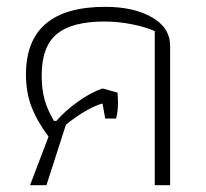

<svg xmlns="http://www.w3.org/2000/svg" viewBox="-20 -542 602 562"><path d="M122 -142Q88 -188 72 -230Q56 -272 56 -324Q56 -522 288 -522Q371 -522 424.5 -491.5Q478 -461 478 -407V0H433V-451Q406 -463 366 -471Q326 -479 285 -479Q191 -479 146.5 -442.5Q102 -406 102 -321Q102 -281 110.5 -250.5Q119 -220 138 -188H145Q170 -217 207.5 -244Q245 -271 280 -283L324 -271L325 -256Q327 -223 320 -195H288L280 -239Q257 -233 227 -215Q197 -197 173 -177L116 0H68Z"/></svg>

Font: Athiti Light
Style: Regular
Weight: 300
Designer: CadsonDemak Team
Foundry: CadsonDemak
Version: Version 1.033